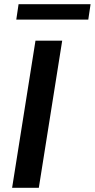

<svg xmlns="http://www.w3.org/2000/svg" viewBox="-20 -900 454 920"><path d="M38 0 150 -705H278L166 0ZM58 -806 69 -880H414L403 -806Z"/></svg>

Font: Nunito Sans 12pt ExtraLight
Style: Italic
Weight: 200
Italic angle: -9°
Designer: Vernon Adams
Foundry: Vernon Adams
Version: Version 3.101;gftools[0.9.27]